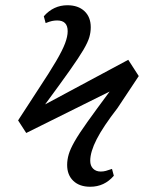

<svg xmlns="http://www.w3.org/2000/svg" viewBox="-20 -623 582 732"><path d="M324 89Q283 89 259.5 66.5Q236 44 236 6Q236 -14 242 -34.5Q248 -55 264.5 -84Q281 -113 313.5 -158.5Q346 -204 398 -274L80 -116L49 -164L127 -284Q170 -349 194 -390Q218 -431 228 -457.5Q238 -484 238 -504Q238 -545 198 -545Q188 -545 178.5 -543Q169 -541 154 -535L147 -561Q184 -603 237 -603Q278 -603 302 -580.5Q326 -558 326 -519Q326 -500 320.5 -481Q315 -462 298 -433Q281 -404 246 -354.5Q211 -305 152 -225L469 -395L509 -333L428 -211Q373 -140 348.5 -92Q324 -44 324 -10Q324 9 335 20Q346 31 364 31Q374 31 383.5 28.5Q393 26 407 21L414 47Q378 89 324 89Z"/></svg>

Font: Literata 36pt
Style: Regular
Weight: 400
Designer: Latin by Veronika Burian and Jose Scaglione. Greek by Irene Vlachou. Cyrillic by Vera Evstafieva.
Foundry: TypeTogether
Version: Version 3.002